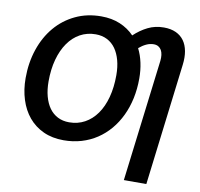

<svg xmlns="http://www.w3.org/2000/svg" viewBox="-94 -830 1149 1102"><g transform="rotate(10 480.0 -278.5)"><path d="M331 -99.5Q381 -99.5 421.8 -121.8Q462.5 -144 491.5 -185Q520.5 -226 536 -283.8Q551.5 -341.5 551.5 -412.5Q551.5 -460.5 541 -499.2Q530.5 -538 510.8 -565.8Q491 -593.5 461.8 -608.5Q432.5 -623.5 395 -623.5Q345 -623.5 304.2 -601Q263.5 -578.5 234.8 -537.2Q206 -496 190.2 -438.5Q174.5 -381 174.5 -310.5Q174.5 -262.5 185 -223.5Q195.5 -184.5 215.2 -157Q235 -129.5 264.2 -114.5Q293.5 -99.5 331 -99.5ZM786 -538Q788 -556.5 786 -572.2Q784 -588 777.5 -599.8Q771 -611.5 759.8 -618.2Q748.5 -625 732.5 -625Q710.5 -625 689.2 -615Q668 -605 647.5 -587.5Q666 -551 675.2 -508Q684.5 -465 684.5 -416.5Q684.5 -356 672.8 -301Q661 -246 638.5 -198.8Q616 -151.5 583.8 -113.5Q551.5 -75.5 510.8 -48.5Q470 -21.5 421.2 -7Q372.5 7.5 317.5 7.5Q251 7.5 199.5 -16.2Q148 -40 113 -82Q78 -124 59.8 -181.5Q41.5 -239 41.5 -306.5Q41.5 -397 67.8 -474.5Q94 -552 142.2 -609Q190.5 -666 258.2 -698.2Q326 -730.5 408.5 -730.5Q470 -730.5 518.2 -710.2Q566.5 -690 601.5 -653.5Q638.5 -688.5 680.5 -709.2Q722.5 -730 773.5 -730Q814 -730 843.5 -716.5Q873 -703 891 -678Q909 -653 915.5 -617.5Q922 -582 916.5 -538L829.5 172.5H698.5Z"/></g></svg>

Font: Lato 2
Style: Bold Italic
Weight: 700
Italic angle: -7°
Designer: Lukasz Dziedzic with Adam Twardoch and Botio Nikoltchev
Foundry: tyPoland Lukasz Dziedzic
Version: Version 2.015; 2015-08-06; http://www.latofonts.com/